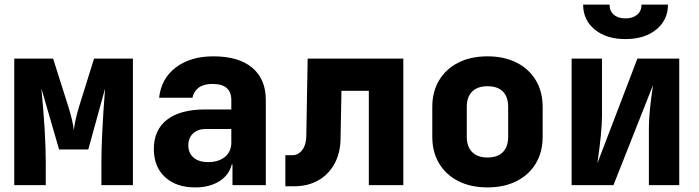

<svg xmlns="http://www.w3.org/2000/svg" viewBox="-20 -805 3040 835"><path d="M42 0V-550H211L276 -345Q296 -283 301 -239Q306 -283 325 -345L389 -550H558V0H421V-100Q421 -214 437 -420L364 -155H237L160 -420Q179 -223 179 -100V0Z M1136 -370V0H991V-90H988Q976 -43 933.5 -16.5Q891 10 829 10Q746 10 697.5 -35Q649 -80 649 -157Q649 -240 706.5 -284.5Q764 -329 872 -329H986V-370Q986 -440 904 -440Q867 -440 845 -424.5Q823 -409 817 -380H672Q681 -463 744.5 -511.5Q808 -560 908 -560Q1018 -560 1077 -510.5Q1136 -461 1136 -370ZM986 -185V-244H875Q840 -244 819.5 -224.5Q799 -205 799 -173Q799 -139 822 -119.5Q845 -100 885 -100Q931 -100 958.5 -123Q986 -146 986 -185Z M1221 5V-130H1251Q1277 -130 1294 -152Q1311 -174 1312 -210L1318 -550H1734V0H1584V-410H1465L1461 -200Q1460 -139 1434.5 -92.5Q1409 -46 1364 -20.5Q1319 5 1261 5Z M1860 -210V-340Q1860 -406 1889.5 -455.5Q1919 -505 1973 -532.5Q2027 -560 2100 -560Q2173 -560 2227 -532.5Q2281 -505 2310.5 -455.5Q2340 -406 2340 -340V-210Q2340 -144 2310.5 -94.5Q2281 -45 2227 -17.5Q2173 10 2100 10Q2027 10 1973 -17.5Q1919 -45 1889.5 -94.5Q1860 -144 1860 -210ZM2190 -210V-340Q2190 -384 2167 -407Q2144 -430 2100 -430Q2057 -430 2033.5 -407Q2010 -384 2010 -340V-210Q2010 -167 2033.5 -143.5Q2057 -120 2100 -120Q2144 -120 2167 -143.5Q2190 -167 2190 -210Z M2466 0V-550H2598V-300Q2598 -233 2578 -95L2752 -550H2934V0H2802V-250Q2802 -316 2820 -435L2648 0ZM2516 -785H2631Q2631 -757 2649.5 -741Q2668 -725 2700 -725Q2732 -725 2751 -741Q2770 -757 2770 -785H2885Q2885 -718 2834 -676.5Q2783 -635 2700 -635Q2617 -635 2566.5 -676.5Q2516 -718 2516 -785Z"/></svg>

Font: JetBrains Mono Extra Bold
Style: Regular
Weight: 800
Monospace: yes
Designer: Philipp Nurullin, Konstantin Bulenkov
Foundry: JetBrains
Version: 2.002